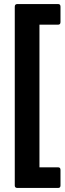

<svg xmlns="http://www.w3.org/2000/svg" viewBox="-20 -752 319 949"><path d="M66 177Q53 177 53 165V-719Q53 -732 66 -732H267Q279 -732 279 -719V-643Q279 -630 267 -630H175V75H267Q279 75 279 88V165Q279 177 267 177Z"/></svg>

Font: Sofia Sans Semi Condensed ExtraBold
Style: Regular
Weight: 800
Designer: Botio Nikoltchev, Ani Petrova
Foundry: lettersoup
Version: Version 4.100